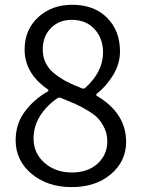

<svg xmlns="http://www.w3.org/2000/svg" viewBox="-20 -763 589 796"><path d="M277.3 12.7Q176.8 12.7 110.8 -42.5Q44.9 -97.7 44.9 -181.6Q44.9 -250 83.5 -301.3Q122.1 -352.5 179.7 -384.8Q180.7 -385.7 180.7 -387.7Q180.7 -389.6 179.7 -391.6Q82 -458 82 -557.6Q82 -639.6 138.2 -691.4Q194.3 -743.2 279.3 -743.2Q370.1 -743.2 423.8 -689.5Q477.5 -635.7 477.5 -549.8Q477.5 -498 448.7 -451.2Q419.9 -404.3 380.9 -374Q378.9 -372.1 378.9 -369.6Q378.9 -367.2 380.9 -366.2Q502.9 -293.9 502.9 -174.8Q502.9 -94.7 439.9 -41Q377 12.7 277.3 12.7ZM320.3 -396.5Q327.1 -393.6 333 -398.4Q407.2 -464.8 407.2 -545.9Q407.2 -603.5 372.1 -642.1Q336.9 -680.7 277.3 -680.7Q224.6 -680.7 190.9 -646.5Q157.2 -612.3 157.2 -557.6Q157.2 -526.4 169.9 -501Q182.6 -475.6 208 -456.1Q233.4 -436.5 258.3 -423.8Q283.2 -411.1 320.3 -396.5ZM278.3 -47.9Q343.8 -47.9 384.3 -84.5Q424.8 -121.1 424.8 -176.8Q424.8 -206.1 413.6 -230.5Q402.3 -254.9 387.7 -271Q373 -287.1 343.8 -304.7Q314.5 -322.3 292.5 -332Q270.5 -341.8 231.4 -357.4Q228.5 -358.4 226.6 -358.4Q222.7 -358.4 218.8 -356.4Q172.9 -325.2 146 -282.2Q119.1 -239.3 119.1 -188.5Q119.1 -127.9 164.6 -87.9Q210 -47.9 278.3 -47.9Z"/></svg>

Font: Gen Jyuu Gothic Normal
Style: Regular
Weight: 300
Designer: [Source Han Sans]
Ryoko NISHIZUKA  (kana & ideographs); Paul D. Hunt (Latin, Greek & Cyrillic); Wenlong ZHANG  (bopomofo
Version: Version 1.002.20150607